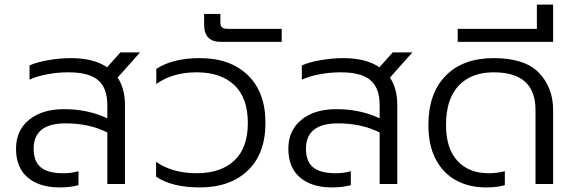

<svg xmlns="http://www.w3.org/2000/svg" viewBox="-20 -804 2507 839"><path d="M50 -154Q50 -234 107 -280.5Q164 -327 260 -327Q364 -327 449 -287V-345Q449 -419 409 -453.5Q369 -488 279 -488Q232 -488 187 -479.5Q142 -471 109 -456V-518Q139 -532 190 -541Q241 -550 289 -550Q390 -550 448 -510L506 -575H592L494 -465Q526 -417 526 -346V0H449V-225Q370 -265 267 -265Q127 -265 127 -154Q127 -99 158 -73Q189 -47 257 -47Q292 -47 323 -56V5Q288 15 240 15Q152 15 101 -28.5Q50 -72 50 -154Z M662 -32V-97Q733 -47 840 -47Q945 -47 1004 -102.5Q1063 -158 1063 -267Q1063 -376 1004 -432Q945 -488 840 -488Q734 -488 663 -437V-503Q735 -550 853 -550Q986 -550 1063 -475.5Q1140 -401 1140 -267Q1140 -133 1063 -59Q986 15 853 15Q732 15 662 -32Z M872 -696V-743H943V-709Q943 -691 950 -684.5Q957 -678 977 -678H1211V-621H946Q908 -621 890 -640Q872 -659 872 -696Z M1240 -154Q1240 -234 1297 -280.5Q1354 -327 1450 -327Q1554 -327 1639 -287V-345Q1639 -419 1599 -453.5Q1559 -488 1469 -488Q1422 -488 1377 -479.5Q1332 -471 1299 -456V-518Q1329 -532 1380 -541Q1431 -550 1479 -550Q1580 -550 1638 -510L1696 -575H1782L1684 -465Q1716 -417 1716 -346V0H1639V-225Q1560 -265 1457 -265Q1317 -265 1317 -154Q1317 -99 1348 -73Q1379 -47 1447 -47Q1482 -47 1513 -56V5Q1478 15 1430 15Q1342 15 1291 -28.5Q1240 -72 1240 -154Z M1852 -258Q1852 -396 1927.5 -473Q2003 -550 2137 -550Q2274 -550 2335.5 -485.5Q2397 -421 2397 -323V0H2320V-324Q2320 -488 2137 -488Q2039 -488 1984 -429.5Q1929 -371 1929 -258Q1929 -155 1979 -101Q2029 -47 2115 -47Q2152 -47 2186 -56V5Q2153 15 2104 15Q2029 15 1972 -16.5Q1915 -48 1883.5 -109Q1852 -170 1852 -258Z M1980 -678H2326V-784H2397V-621H1980Z"/></svg>

Font: Prompt Light
Style: Regular
Weight: 300
Designer: Katatrad Team
Foundry: CadsonDemak
Version: Version 1.001